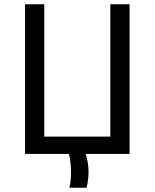

<svg xmlns="http://www.w3.org/2000/svg" viewBox="-20 -720 723 898"><path d="M97 -700H187V-81H496V-700H586V0H381Q405 77 385 158H304Q310 138 311.5 108.5Q313 79 310.5 49Q308 19 302 0H97Z"/></svg>

Font: Moderustic
Style: Regular
Weight: 400
Designer: Tural Alisoy
Foundry: TAFT Foundry
Version: Version 2.120